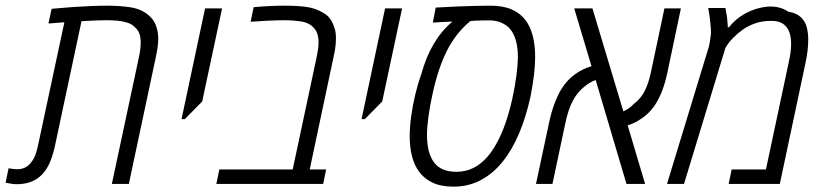

<svg xmlns="http://www.w3.org/2000/svg" viewBox="-64 -660 2955 689"><path d="M-3.9 1Q-12.7 1 -22.7 -0.5Q-32.7 -2 -43.9 -4.4L-33.2 -56.2Q-15.1 -52.7 -1.5 -52.7Q14.6 -52.7 27.6 -59.6Q40.5 -66.4 49.8 -80.1Q57.6 -89.8 62.5 -103Q67.4 -116.2 71.3 -132.8L167 -580.1Q152.8 -579.1 138.7 -577.9Q124.5 -576.7 109.9 -575.7L121.1 -628.4Q162.6 -632.3 198 -634.8Q233.4 -637.2 263.7 -638.4Q293.9 -639.6 321.3 -639.6Q364.7 -639.6 402.8 -634Q440.9 -628.4 466.8 -607.4Q487.3 -591.3 495.6 -568.4Q503.9 -545.4 503.9 -521Q503.9 -507.3 501.7 -491.2Q499.5 -475.1 495.6 -457L398.4 0H337.4L435.1 -457.5Q440.9 -485.8 440.9 -507.3Q440.9 -527.3 435.8 -540.3Q430.7 -553.2 420.4 -562Q410.2 -573.2 393.3 -578.6Q376.5 -584 357.4 -585.7Q338.4 -587.4 320.8 -587.4Q305.2 -587.4 282 -586.7Q258.8 -585.9 228.5 -584L132.3 -132.3Q124.5 -98.1 113 -73Q101.6 -47.9 84.7 -31.5Q67.9 -15.1 45.9 -7.1Q23.9 1 -3.9 1Z M587.4 -232.4 671.9 -629.9H732.9L661.6 -295.9L599.1 -232.4Z M712.4 0 723.1 -51.8H986.3L1072.8 -457.5Q1075.7 -471.2 1077.4 -483.4Q1079.1 -495.6 1079.1 -507.8Q1079.1 -527.3 1074.2 -540.5Q1069.3 -553.7 1059.6 -562.5Q1043.9 -579.1 1015.4 -583.3Q986.8 -587.4 960 -587.4Q945.8 -587.4 927 -586.9Q908.2 -586.4 887.2 -585.2Q866.2 -584 845.2 -582.5L835.4 -582L846.2 -634.3Q878.4 -637.2 906 -638.4Q933.6 -639.6 958 -639.6Q1001.5 -639.6 1034.4 -635.3Q1067.4 -630.9 1093.8 -615.2Q1110.8 -606.4 1120.4 -592.8Q1129.9 -579.1 1135.7 -561.5Q1138.7 -553.2 1140.1 -544.2Q1141.6 -535.2 1141.6 -522.9Q1141.6 -511.7 1140.6 -501Q1139.6 -490.2 1137.9 -479.5Q1136.2 -468.8 1133.3 -457L1047.4 -51.8H1106.4L1095.7 0Z M1233.4 -232.4 1317.9 -629.9H1378.9L1307.6 -295.9L1245.1 -232.4Z M1563.5 9.8Q1518.6 9.8 1488.5 -4.4Q1458.5 -18.6 1440.2 -43.5Q1421.9 -68.4 1414.1 -100.8Q1406.2 -133.3 1406.2 -170.4Q1406.2 -203.6 1411.6 -243.2Q1417 -282.7 1426.5 -322Q1436 -361.3 1447.8 -393.6Q1464.8 -456.1 1492.9 -503.2Q1521 -550.3 1559.6 -582.5Q1555.7 -582.5 1546.1 -582Q1536.6 -581.5 1525.4 -581.1Q1514.2 -580.6 1504.4 -579.8Q1494.6 -579.1 1489.3 -579.1L1499.5 -632.8Q1540.5 -635.3 1575.9 -636.7Q1611.3 -638.2 1641.8 -638.9Q1672.4 -639.6 1696.3 -639.6Q1741.2 -639.6 1772 -626.2Q1802.7 -612.8 1821.3 -588.4Q1839.8 -564 1848.1 -530.3Q1856.4 -496.6 1856.4 -456.1Q1856.4 -425.3 1852.1 -390.1Q1847.7 -355 1839.8 -314Q1824.2 -241.7 1799.3 -182.4Q1774.4 -123 1740 -80.1Q1705.6 -37.1 1661.4 -13.7Q1617.2 9.8 1563.5 9.8ZM1573.2 -43.5Q1606.9 -43.5 1633.8 -56.9Q1660.6 -70.3 1682.1 -94Q1703.6 -117.7 1719.7 -148.9Q1737.3 -180.7 1751.2 -221.9Q1765.1 -263.2 1774.7 -306.9Q1784.2 -350.6 1789.3 -389.9Q1794.4 -429.2 1794.4 -457Q1794.4 -488.8 1786.9 -515.6Q1779.3 -542.5 1763.2 -559.6Q1751.5 -571.8 1733.2 -579.3Q1714.8 -586.9 1691.9 -586.9Q1681.2 -586.9 1668.2 -586.7Q1655.3 -586.4 1643.1 -585.9Q1630.9 -585.4 1624 -584.5Q1571.3 -541 1539.3 -476.8Q1507.3 -412.6 1487.8 -320.8Q1478.5 -278.8 1473.4 -241.2Q1468.3 -203.6 1468.3 -175.3Q1468.3 -111.3 1493.4 -77.4Q1518.6 -43.5 1573.2 -43.5Z M1859.4 0 1906.7 -221.2Q1913.6 -254.4 1925 -286.1Q1936.5 -317.9 1952.1 -342.8Q1970.7 -372.1 1997.8 -392.3Q2024.9 -412.6 2058.6 -422.4L1996.6 -629.9H2062L2172.9 -260.3Q2183.6 -265.1 2192.9 -271.5Q2202.1 -277.8 2210.4 -287.1Q2233.9 -304.2 2248.3 -331.1Q2262.7 -357.9 2272 -401.4L2320.3 -629.9H2379.4L2331.1 -400.4Q2322.8 -361.3 2311.5 -332.5Q2300.3 -303.7 2284.2 -279.8Q2272.9 -263.7 2258.1 -250.2Q2243.2 -236.8 2225.6 -226.6Q2208 -216.3 2188.5 -210L2251 0H2184.1L2073.7 -372.6Q2062.5 -369.1 2051.5 -362.3Q2040.5 -355.5 2030.3 -346.7Q2006.3 -327.1 1990.7 -296.6Q1975.1 -266.1 1965.3 -220.7L1918.5 0Z M2329.6 0 2476.1 -480.5Q2480 -491.2 2482.2 -503.2Q2484.4 -515.1 2485.8 -526.4Q2487.3 -537.6 2487.3 -545.9Q2487.3 -555.7 2485.8 -571Q2484.4 -586.4 2482.2 -602.8Q2480 -619.1 2477.5 -631.3H2539.1Q2542 -617.7 2543.9 -605.2Q2545.9 -592.8 2546.4 -581.5Q2547.4 -576.7 2547.4 -571.8Q2547.4 -566.9 2547.4 -562.5H2552.2Q2575.7 -592.8 2611.6 -612.3Q2647.5 -631.8 2689.5 -636.2Q2713.9 -637.7 2732.4 -632.8Q2751 -627.9 2764.6 -618.2Q2793.9 -613.3 2809.6 -598.6Q2825.2 -584 2830.8 -563.2Q2836.4 -542.5 2836.4 -519Q2836.4 -499 2833.7 -476.1Q2831.1 -453.1 2824.2 -422.9L2734.4 0H2550.8L2561.5 -51.8H2684.6L2763.7 -423.8Q2767.6 -441.4 2770 -454.3Q2772.5 -467.3 2773.7 -479.2Q2774.9 -491.2 2774.9 -504.9Q2774.9 -526.4 2768.6 -544.4Q2762.2 -562.5 2747.1 -573.7Q2731.9 -585 2706.1 -585Q2675.3 -585.9 2647.7 -576.7Q2620.1 -567.4 2600.1 -552.7Q2582.5 -540 2567.9 -525.1Q2553.2 -510.3 2545.9 -499L2539.1 -487.8L2390.6 0Z"/></svg>

Font: Open Sans SemiCondensed Light
Style: Italic
Weight: 300
Width: 4
Italic angle: -12°
Designer: Monotype Design Team
Foundry: Monotype Imaging Inc.
Version: Version 3.000